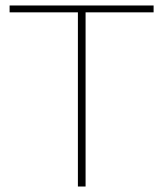

<svg xmlns="http://www.w3.org/2000/svg" viewBox="-20 -680 595 700"><path d="M540 -660V-635H292V0H264V-635H15V-660Z"/></svg>

Font: Work Sans ExtraLight
Style: Regular
Weight: 200
Designer: Wei Huang
Foundry: Wei Huang
Version: Version 2.010; ttfautohint (v1.8.3)